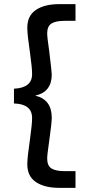

<svg xmlns="http://www.w3.org/2000/svg" viewBox="-20 -760 415 920"><path d="M263.2 140.1Q193.8 140.1 152.3 112.5Q110.8 85 110.8 26.9Q110.8 -4.9 124 -95.2Q133.8 -165 133.8 -194.8Q133.8 -261.7 46.9 -264.2V-335Q133.8 -338.9 133.8 -404.8Q133.8 -435.1 124 -504.9Q110.8 -593.8 110.8 -627Q110.8 -685.1 152.3 -712.6Q193.8 -740.2 263.2 -740.2H341.8V-660.2H291Q246.6 -660.2 226.3 -647Q206.1 -633.8 206.1 -600.1Q206.1 -581.5 215.8 -515.1Q228 -415 228 -402.8Q228 -319.3 148.9 -301.8Q228 -283.2 228 -195.8Q228 -171.4 215.8 -85Q206.1 -18.6 206.1 0Q206.1 33.7 226.3 46.9Q246.6 60.1 291 60.1H341.8V140.1Z"/></svg>

Font: Nacelle SemiBold
Style: Regular
Weight: 600
Designer: Sora Sagano
Foundry: Sora Sagano
Version: Version 1.000;FEAKit 1.0